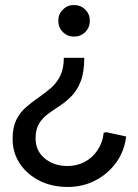

<svg xmlns="http://www.w3.org/2000/svg" viewBox="-20 -528 547 761"><path d="M314 -299Q314 -242 300 -206Q286 -170 264 -147.5Q242 -125 217.5 -109Q193 -93 171 -77Q149 -61 135 -38.5Q121 -16 121 21Q121 70 157.5 100Q194 130 248 130Q284 130 315 114Q346 98 366.5 67.5Q387 37 391 -2L402 -4L480 13Q473 72 440 117Q407 162 357.5 187.5Q308 213 249 213Q186 213 137 188.5Q88 164 59 121Q30 78 30 22Q30 -23 44.5 -52.5Q59 -82 82.5 -102.5Q106 -123 131.5 -140.5Q157 -158 180.5 -178Q204 -198 218.5 -227Q233 -256 233 -299ZM273 -508Q300 -508 318 -490Q336 -472 336 -446Q336 -419 318 -401Q300 -383 273 -383Q247 -383 229 -401Q211 -419 211 -446Q211 -472 229 -490Q247 -508 273 -508Z"/></svg>

Font: Fustat Medium
Style: Regular
Weight: 500
Designer: Mohamed Gaber, Khaled Hosny, Laura Garcia Mut
Foundry: Kief Type Foundry, Alif Type Foundry, Hard Type Foundry
Version: Version 1.007